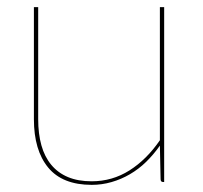

<svg xmlns="http://www.w3.org/2000/svg" viewBox="-20 -510 568 538"><path d="M87 -490V-176Q87 -135 96 -102.8Q105 -70.5 123.8 -48Q142.5 -25.5 170.5 -13.8Q198.5 -2 237 -2Q294.5 -2 342.8 -32.5Q391 -63 428 -117V-490H440V0H437Q430 0 430 -8L428 -102Q410.5 -77 389.5 -56.5Q368.5 -36 344 -21.8Q319.5 -7.5 292.5 0.2Q265.5 8 237 8Q155 8 115 -40.5Q75 -89 75 -176V-490Z"/></svg>

Font: Lato Hairline
Style: Regular
Weight: 250
Designer: Lukasz Dziedzic
Foundry: Lukasz Dziedzic
Version: Version 1.104; Western+Polish opensource